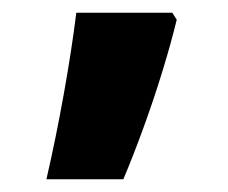

<svg xmlns="http://www.w3.org/2000/svg" viewBox="-20 -163 359 302"><path d="M251 -143 258 -132Q249 -95 235.5 -51Q222 -7 206 37Q190 81 174 119H53Q68 54 80.5 -16Q93 -86 100 -143Z"/></svg>

Font: Noto Sans Bengali ExtraBold
Style: Regular
Weight: 800
Designer: Jelle Bosma - Monotype Design Team
Foundry: Monotype Imaging Inc.
Version: Version 2.003; ttfautohint (v1.8.4.7-5d5b)